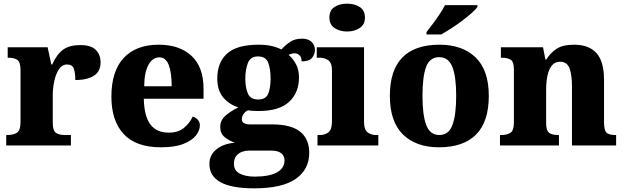

<svg xmlns="http://www.w3.org/2000/svg" viewBox="-20 -794 3408 1048"><path d="M14 0V-57H19Q53 -57 72.5 -69.5Q92 -82 92 -129V-411Q92 -455 75 -467Q58 -479 25 -479H22V-536H240L260 -442H265Q290 -498 324.5 -523Q359 -548 419 -548Q477 -548 503 -521.5Q529 -495 529 -454Q529 -403 491.5 -380Q454 -357 391 -357Q391 -398 382.5 -420Q374 -442 346 -442Q319 -442 302 -416.5Q285 -391 276.5 -352.5Q268 -314 268 -276V-124Q268 -80 286 -68.5Q304 -57 333 -57H367V0Z M858 10Q722 10 655 -62.5Q588 -135 588 -266Q588 -406 655.5 -478Q723 -550 846 -550Q960 -550 1025.5 -489Q1091 -428 1091 -309V-255H765Q767 -159 801 -114.5Q835 -70 901 -70Q952 -70 983.5 -95.5Q1015 -121 1032 -158Q1048 -153 1059.5 -140.5Q1071 -128 1071 -110Q1071 -82 1049.5 -54.5Q1028 -27 981 -8.5Q934 10 858 10ZM917 -323Q917 -398 901 -439.5Q885 -481 850 -481Q813 -481 790.5 -440.5Q768 -400 767 -323Z M1367 234Q1123 234 1123 101Q1123 52 1161.5 21Q1200 -10 1262 -15Q1232 -25 1207 -45Q1182 -65 1182 -101Q1182 -136 1208.5 -160.5Q1235 -185 1281 -208Q1232 -223 1199 -261.5Q1166 -300 1166 -365Q1166 -454 1220 -502Q1274 -550 1391 -550Q1430 -550 1460 -543.5Q1490 -537 1516 -524Q1539 -549 1564.5 -566Q1590 -583 1629 -583Q1663 -583 1681 -565Q1699 -547 1699 -522Q1699 -497 1683 -478Q1667 -459 1626 -459Q1626 -483 1614 -493Q1602 -503 1590 -503Q1579 -503 1570.5 -500.5Q1562 -498 1555 -495Q1579 -474 1595.5 -444Q1612 -414 1612 -370Q1612 -289 1558.5 -238.5Q1505 -188 1391 -188Q1380 -188 1361 -189Q1342 -190 1334 -192Q1322 -188 1311 -174Q1300 -160 1300 -144Q1300 -128 1312.5 -121.5Q1325 -115 1346 -115H1465Q1569 -115 1618.5 -75Q1668 -35 1668 40Q1668 131 1594 182.5Q1520 234 1367 234ZM1389 -251Q1432 -251 1444.5 -283.5Q1457 -316 1457 -365Q1457 -415 1444.5 -450.5Q1432 -486 1388 -486Q1347 -486 1333 -450Q1319 -414 1319 -364Q1319 -316 1333 -283.5Q1347 -251 1389 -251ZM1370 170Q1450 170 1491.5 147Q1533 124 1533 81Q1533 57 1515 42.5Q1497 28 1461 28H1338Q1320 28 1301.5 34.5Q1283 41 1270 56.5Q1257 72 1257 101Q1257 137 1288.5 153.5Q1320 170 1370 170Z M1875 -622Q1834 -622 1806 -641Q1778 -660 1778 -698Q1778 -738 1806 -756Q1834 -774 1875 -774Q1914 -774 1943 -756Q1972 -738 1972 -698Q1972 -660 1943 -641Q1914 -622 1875 -622ZM1713 0V-57H1725Q1755 -57 1773.5 -72.5Q1792 -88 1792 -130V-412Q1792 -450 1772.5 -464.5Q1753 -479 1725 -479H1709V-536H1967V-128Q1967 -87 1986 -72Q2005 -57 2034 -57H2045V0Z M2376 10Q2251 10 2179.5 -60Q2108 -130 2108 -271Q2108 -411 2176.5 -480.5Q2245 -550 2379 -550Q2504 -550 2576 -480.5Q2648 -411 2648 -271Q2648 -130 2579 -60Q2510 10 2376 10ZM2378 -57Q2429 -57 2449.5 -111.5Q2470 -166 2470 -271Q2470 -376 2449 -429Q2428 -482 2377 -482Q2326 -482 2306 -429Q2286 -376 2286 -271Q2286 -166 2306.5 -111.5Q2327 -57 2378 -57ZM2308 -619Q2323 -638 2342.5 -664Q2362 -690 2380 -717Q2398 -744 2409 -766H2586V-756Q2577 -743 2554.5 -723Q2532 -703 2503 -681Q2474 -659 2443.5 -639.5Q2413 -620 2388 -606H2308Z M2709 0V-57H2713Q2747 -57 2766 -69Q2785 -81 2785 -125V-415Q2785 -456 2768 -467.5Q2751 -479 2718 -479H2714V-536H2944L2957 -469H2962Q2983 -504 3017 -527Q3051 -550 3114 -550Q3194 -550 3235.5 -504.5Q3277 -459 3277 -358V-128Q3277 -82 3291 -69.5Q3305 -57 3339 -57H3343V0H3102V-322Q3102 -386 3088.5 -421.5Q3075 -457 3037 -457Q3008 -457 2991.5 -435.5Q2975 -414 2968 -379.5Q2961 -345 2961 -305V-122Q2961 -81 2977.5 -69Q2994 -57 3027 -57H3031V0Z"/></svg>

Font: Noto Serif ExtraBold
Style: Regular
Weight: 800
Designer: Monotype Design Team
Foundry: Monotype Imaging Inc.
Version: Version 2.014